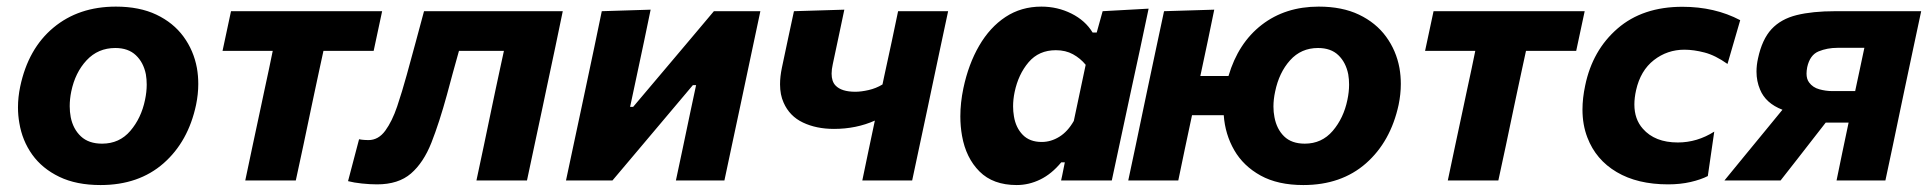

<svg xmlns="http://www.w3.org/2000/svg" viewBox="-20 -532 5688 566"><path d="M276.5 13.5Q205 13.5 154.8 -10.8Q104.5 -35 75 -76.2Q45.5 -117.5 37 -169.5Q33 -192 33 -215.5Q33 -245.5 39.5 -276.5Q63 -388.5 137.5 -450.5Q212 -512.5 321.5 -512.5Q391 -512.5 441 -488.8Q491 -465 521 -424Q551 -383 560.5 -331.5Q564.5 -308.5 564.5 -284.5Q564.5 -254.5 558 -223Q535 -114.5 462 -50.5Q389 13.5 276.5 13.5ZM281 -108.5Q332 -108.5 364.2 -146.2Q396.5 -184 407.5 -237.5Q412.5 -261 412.5 -282.5Q412.5 -298.5 410 -313Q403 -348 380.5 -369.2Q358 -390.5 320 -390.5Q269 -390.5 235.2 -354.2Q201.5 -318 190 -262Q185.5 -240 185.5 -219Q185.5 -202.5 188.5 -186.5Q195.5 -151.5 218.5 -130Q241.5 -108.5 281 -108.5Z M703 0Q714.5 -54.5 725 -104.2Q735.5 -154 749 -216.5L759.5 -266Q767 -300.5 773 -328.8Q779 -357 784 -382H636L661 -499H1106.5L1081.5 -382H933.5Q928 -357 922 -329Q916 -300.5 908.5 -266L898 -216.5Q885 -154 874.5 -104.5Q863.5 -54.5 852 0Z M1091.5 11.5Q1071 11.5 1047 9Q1023 6.5 1006 2L1038.5 -121.5Q1046 -120 1053.8 -119.5Q1061.5 -119 1066 -119Q1095.5 -119 1115.8 -146.8Q1136 -174.5 1150.8 -218.2Q1165.5 -262 1179 -311Q1192.5 -360 1205.5 -408Q1218.5 -456 1230 -499H1639Q1628 -445.5 1617 -393.2Q1606 -341 1590 -266L1579.5 -216Q1566 -153.5 1555.5 -103.5Q1545 -53.5 1533.5 0H1384.5Q1395.5 -53.5 1406.5 -103.5Q1417 -153.5 1430 -216L1440.5 -266Q1448 -300.5 1454 -329Q1460 -357 1465.5 -382H1333Q1323.5 -348.5 1314.5 -315.5Q1305.5 -282 1297.5 -252.5Q1275 -170.5 1251.8 -111.5Q1228.5 -52.5 1191.5 -20.5Q1154.5 11.5 1091.5 11.5Z M1648.5 0Q1660 -53.5 1670.5 -103.5Q1681 -153.5 1694.5 -216L1705 -265.5Q1720.5 -340 1732 -393Q1743 -445.5 1754 -499L1898 -503.5Q1888 -455.5 1878.5 -409.5Q1868.5 -363.5 1855 -299L1837.5 -217H1846.5L1953 -343Q1984.5 -380.5 2018 -420Q2051.5 -459.5 2084.5 -499H2221.5Q2210 -445 2199 -393Q2188 -341 2172 -265.5L2161.5 -216Q2148 -153.5 2137.5 -103.5Q2127 -53 2115.5 0H1972.5Q1983 -50.5 1993 -96.5Q2002.5 -142 2014.5 -199L2032 -281H2022.5L1920.5 -160Q1887 -120.5 1853.2 -80.2Q1819.5 -40 1785.5 0Z M2522 0Q2530.5 -41.5 2540 -86.5L2559 -176.5Q2504 -152 2438.5 -152Q2386.5 -152 2347 -170.8Q2307.5 -189.5 2290 -229.5Q2279.5 -252.5 2279.5 -283.5Q2279.5 -306 2285 -332.5Q2296 -384.5 2304 -422.2Q2312 -460 2320.5 -499L2469 -503.5Q2461 -467 2453.5 -430Q2445.5 -392.5 2435 -343Q2431.5 -327.5 2431.5 -315Q2431.5 -292 2443 -280Q2460.5 -261.5 2501.5 -261.5Q2518.5 -261.5 2540.5 -266.5Q2562.5 -271.5 2581.5 -283L2586 -304.5Q2599.5 -366 2608.8 -409.8Q2618 -453.5 2627.5 -499H2775Q2763.5 -445.5 2752.5 -393.5Q2741.5 -341 2725.5 -266L2715 -216Q2701.5 -153.5 2691 -103.5Q2680.5 -53.5 2669 0Z M3108 0Q3110 -8 3111.5 -16L3119 -53.5H3108.5Q3080 -19 3046.5 -2.8Q3013 13.5 2977 13.5Q2907.5 13.5 2867.5 -26.5Q2827.5 -66.5 2816 -131.5Q2811 -159.5 2811 -189Q2811 -229 2820 -272Q2835 -343 2866.5 -397.2Q2898 -451.5 2944.2 -482Q2990.5 -512.5 3050 -512.5Q3097.5 -512.5 3138.5 -492Q3179.5 -471.5 3201 -436H3213L3230.5 -499L3366 -506.5Q3353 -444.5 3340.5 -386Q3328 -327.5 3314.5 -266L3262.5 -23.5Q3260 -11.5 3257.5 0ZM3051 -113.5Q3078 -113.5 3102.8 -128.8Q3127.5 -144 3145.5 -175.5L3180.5 -341Q3165 -360 3143.2 -372Q3121.5 -384 3092.5 -384Q3042.5 -384 3012.2 -348.5Q2982 -313 2971 -260.5Q2966.5 -239 2966.5 -218.5Q2966.5 -203.5 2969 -189Q2974.5 -155.5 2995 -134.5Q3015.5 -113.5 3051 -113.5Z M3306 0Q3317 -53.5 3328 -103.5Q3338.5 -153.5 3351.5 -216L3362 -266Q3378 -341 3389 -393.5Q3400 -445.5 3411.5 -499L3559.5 -503.5Q3550 -457 3540.5 -411.5Q3530.5 -366 3518.5 -308H3601.5Q3630 -405 3699.5 -458.8Q3769 -512.5 3867.5 -512.5Q3936.5 -512.5 3986.2 -488.8Q4036 -465 4066 -424Q4096 -383 4105.5 -331.5Q4109.5 -308.5 4109.5 -284.5Q4109.5 -254.5 4103 -223Q4079.5 -114.5 4006.8 -50.5Q3934 13.5 3822 13.5Q3747 13.5 3696.2 -14.5Q3645.5 -42.5 3618.5 -89.2Q3591.5 -136 3587.5 -192.5H3494Q3482.5 -139 3473 -93.8Q3463.5 -48.5 3453.5 0ZM3826.5 -108.5Q3876.5 -108.5 3908.8 -146.2Q3941 -184 3952 -237.5Q3957 -261 3957 -282.5Q3957 -298.5 3954.5 -313Q3947.5 -348 3925.5 -369.2Q3903.5 -390.5 3865.5 -390.5Q3815.5 -390.5 3783 -354.2Q3750.5 -318 3739 -262Q3734 -239 3734 -218Q3734 -201.5 3737 -186.5Q3743.5 -151.5 3765.5 -130Q3787.5 -108.5 3826.5 -108.5Z M4248 0Q4259.5 -54.5 4270 -104.2Q4280.5 -154 4294 -216.5L4304.5 -266Q4312 -300.5 4318 -328.8Q4324 -357 4329 -382H4181L4206 -499H4651.5L4626.5 -382H4478.5Q4473 -357 4467 -329Q4461 -300.5 4453.5 -266L4443 -216.5Q4430 -154 4419.5 -104.5Q4408.5 -54.5 4397 0Z M4897.5 11.5Q4807 11.5 4745.8 -24.8Q4684.5 -61 4659.5 -126.5Q4645 -164 4645 -209Q4645 -242.5 4653 -280Q4674.5 -384 4748.5 -448Q4822.5 -512 4939.5 -512Q5035 -512 5110 -472.5L5072.5 -343.5Q5036.5 -369 5004.8 -377.2Q4973 -385.5 4945.5 -385.5Q4895 -385.5 4855.5 -354.8Q4816 -324 4803 -266Q4798 -243.5 4798 -224Q4798 -180.5 4823 -152.5Q4858.5 -112 4926 -112Q4983 -112 5033.5 -144L5014.5 -13Q4994 -2.5 4963.8 4.5Q4933.5 11.5 4897.5 11.5Z M5063.5 0Q5094 -37 5124.5 -74.5Q5155 -111.5 5184.5 -147.5L5234.5 -208.5Q5185 -227.5 5168.5 -268Q5158 -292.5 5158 -321Q5158 -340 5162.5 -360Q5174.5 -416 5202.2 -446Q5230 -476 5276.5 -487.5Q5323 -499 5390.5 -499H5643.5Q5632 -445.5 5621 -393.5Q5610 -341 5594 -266L5583.5 -216Q5570.5 -153.5 5560 -103.5Q5549.5 -53.5 5538 0H5394Q5402.5 -42.5 5411 -82.5Q5419.5 -122.5 5429.5 -170.5H5362L5332 -132Q5306.5 -99 5280.5 -65.8Q5254.5 -32.5 5229 0ZM5380.5 -263.5H5449L5449.5 -266.5Q5457 -301.5 5463.5 -332Q5470 -362.5 5476 -391H5396.5Q5366.5 -391 5341 -380.5Q5315.5 -370 5307.5 -334Q5305.5 -323.5 5305.5 -315Q5305.5 -299 5313 -289Q5324 -274 5343.2 -268.8Q5362.5 -263.5 5380.5 -263.5Z"/></svg>

Font: Heraclito
Style: Bold Italic
Weight: 700
Italic angle: -12°
Designer: Kostas Bartsokas (font) & Cristiano Sobral (main changes)
Foundry: Kostas Bartsokas (font) & Cristiano Sobral (main changes)
Version: Version 1.00;July 8, 2020;FontCreator 13.0.0.2655 64-bit